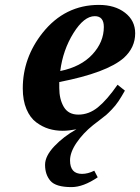

<svg xmlns="http://www.w3.org/2000/svg" viewBox="-20 -522 572 784"><path d="M73 -161Q73 -286 154 -388Q245 -502 384 -502Q449 -502 490.5 -470Q532 -438 532 -386Q532 -328 486 -286Q417 -225 222 -187V-163Q222 -117 240.5 -85.5Q259 -54 300 -54Q343 -54 380 -84Q417 -114 460 -176L490 -152Q476 -127 464 -109Q452 -91 436.5 -75Q421 -59 414 -53Q407 -47 386 -31Q365 -15 360 -11Q319 22 292.5 61Q266 100 266 133Q266 188 315 188Q339 188 365 175L379 202Q320 242 272 242Q208 242 186 216.5Q164 191 164 151Q164 115 202 75Q240 35 292 6Q260 12 236 12Q206 12 179.5 4Q153 -4 128 -22.5Q103 -41 88 -76.5Q73 -112 73 -161ZM226 -232Q310 -249 357 -299.5Q404 -350 404 -412Q404 -456 367 -456Q323 -456 280 -387Q237 -318 226 -232Z"/></svg>

Font: Heuristica
Style: Bold Italic
Weight: 700
Italic angle: -13°
Version: Version 1.0.2